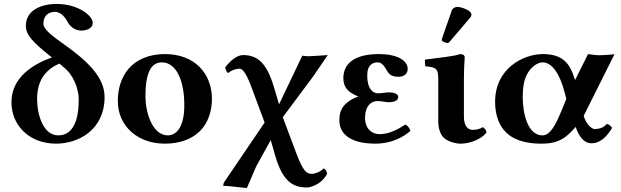

<svg xmlns="http://www.w3.org/2000/svg" viewBox="-20 -718 3147 973"><path d="M243 -427C151 -394 38 -328 38 -200C38 -83 128 10 264 10C380 10 510 -62 510 -226C510 -330 418 -413 298 -498C251 -531 200 -569 200 -597C200 -637 223 -658 260 -658C276 -658 303 -645 322 -608C341 -571 375 -563 391 -563C414 -563 450 -571 450 -603C450 -637 378 -698 267 -698C188 -698 111 -666 111 -587C111 -540 149 -503 229 -438ZM303 -377C353 -338 379 -267 379 -214C379 -56 317 -32 275 -32C198 -32 168 -139 168 -217C168 -321 222 -370 281 -396Z M577 -207C577 -76 681 10 815 10C886 10 945 -10 986 -47C1037 -92 1054 -160 1054 -216C1054 -347 965 -444 816 -444C733 -444 671 -415 632 -370C594 -326 577 -266 577 -207ZM800 -402C868 -402 914 -321 914 -184C914 -64 867 -32 831 -32C749 -32 717 -155 717 -229C717 -321 733 -402 800 -402Z M1270 -234 1321 -97 1114 208 1111 224 1137 225 1231 235 1278 126 1352 -8 1375 72C1414 207 1469 232 1536 232C1552 232 1578 222 1596 210C1611 200 1630 180 1638 162C1636 154 1630 137 1619 136C1606 151 1578 163 1560 163C1533 163 1516 151 1478 49L1413 -124L1568 -332L1641 -439C1641 -439 1563 -433 1539 -433C1532 -433 1512 -436 1512 -436L1394 -189L1373 -261C1340 -375 1302 -439 1212 -439C1179 -439 1145 -408 1121 -376C1123 -364 1130 -350 1137 -348C1153 -364 1182 -370 1193 -370C1221 -370 1244 -305 1270 -234Z M1830 -121C1830 -175 1855 -206 1896 -206C1909 -206 1938 -200 1947 -200C1986 -200 1998 -212 1998 -227C1998 -241 1980 -250 1948 -250C1940 -250 1910 -245 1897 -245C1866 -245 1841 -272 1841 -335C1841 -393 1872 -402 1895 -402C1914 -402 1928 -383 1939 -363C1949 -345 1961 -329 1999 -329C2019 -329 2046 -337 2046 -369C2046 -413 1990 -444 1901 -444C1767 -444 1720 -389 1720 -322C1720 -276 1743 -250 1796 -229C1700 -194 1700 -137 1700 -106C1700 -54 1737 10 1883 10C1964 10 2026 -24 2060 -55C2055 -69 2047 -81 2034 -87C1984 -53 1940 -38 1904 -38C1868 -38 1830 -62 1830 -121Z M2331 -127V-321C2331 -371 2335 -427 2335 -427C2335 -438 2326 -444 2312 -444C2284 -433 2203 -425 2134 -416C2132 -410 2134 -388 2136 -382C2191 -377 2201 -371 2201 -314V-105C2201 -70 2210 -36 2231 -18C2254 1 2290 10 2314 10C2369 10 2425 -18 2445 -46C2445 -58 2439 -64 2427 -74C2414 -64 2394 -60 2375 -60C2353 -60 2331 -77 2331 -127ZM2298 -683C2287 -683 2274 -677 2270 -666L2220 -523C2219 -520 2219 -515 2219 -514C2219 -507 2241 -500 2249 -500C2253 -500 2257 -504 2260 -508L2364 -630C2368 -635 2369 -640 2369 -645C2369 -665 2318 -683 2298 -683Z M2730 -444C2636 -444 2489 -374 2489 -202C2489 -131 2511 -70 2562 -32C2600 -4 2656 10 2721 10C2786 10 2835 0 2897 -75C2914 -28 2937 8 2978 8C3024 8 3058 -29 3082 -70C3074 -82 3065 -88 3055 -90C3038 -68 3010 -64 2993 -64C2982 -64 2951 -84 2938 -131L3094 -443C3065 -440 3031 -438 3017 -438C3005 -438 2992 -439 2960 -444L2894 -312C2870 -395 2834 -444 2730 -444ZM2850 -217 2830 -168C2798 -89 2770 -32 2729 -32C2653 -32 2629 -146 2629 -226C2629 -272 2635 -311 2650 -340C2671 -381 2706 -402 2730 -402C2777 -402 2817 -344 2841 -251Z"/></svg>

Font: Libertinus Serif
Style: Bold
Weight: 700
Designer: Philipp H. Poll, Khaled Hosny
Foundry: Caleb Maclennan
Version: Version 7.050;RELEASE